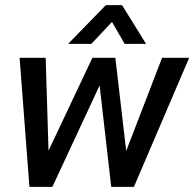

<svg xmlns="http://www.w3.org/2000/svg" viewBox="-20 -724 753 744"><path d="M713 -500 499 0H411L366 -393L183 0H94L56 -500H157L168 -140L338 -500H427L469 -139L608 -500ZM390 -704H453L546 -554H463L414 -639L334 -554H244Z"/></svg>

Font: Sarabun Medium
Style: Italic
Weight: 500
Italic angle: -10°
Designer: Suppakit Chalermlarp | Katatrad Co.,Ltd.
Foundry: Cadson Demak Co.,Ltd.
Version: Version 1.000; ttfautohint (v1.6)